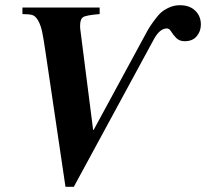

<svg xmlns="http://www.w3.org/2000/svg" viewBox="-20 -698 790 736"><path d="M339 -200 525 -543Q540 -571 547 -583.5Q554 -596 570 -618Q586 -640 598 -650.5Q610 -661 629 -669.5Q648 -678 669 -678Q707 -678 728.5 -657Q750 -636 750 -604Q750 -578 734 -559Q718 -540 688 -540Q668 -540 656 -552Q644 -564 636.5 -576.5Q629 -589 620 -589Q592 -589 569 -546L263 18H231L155 -495Q147 -551 141.5 -576.5Q136 -602 126 -619.5Q116 -637 103.5 -640.5Q91 -644 66 -644V-669H362V-644Q311 -640 299 -632.5Q287 -625 287 -599Q287 -588 289 -576L337 -200Z"/></svg>

Font: STIX
Style: Bold Italic
Weight: 700
Italic angle: -16.33°
Designer: MicroPress Inc., with final additions and corrections provided by Coen Hoffman, Elsevier (retired)
Version: Version 1.1.1